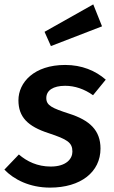

<svg xmlns="http://www.w3.org/2000/svg" viewBox="-30 -840 518 875"><path d="M395 -820 173 -695 202 -630 435 -720ZM267 -544C125 -544 54 -464 54 -383C54 -307 96 -264 192 -233C276 -205 300 -191 300 -149C300 -117 273 -81 201 -81C141 -81 93 -104 56 -136L-10 -67C33 -22 105 15 198 15C338 15 428 -56 428 -163C428 -246 379 -292 285 -322C208 -347 181 -359 181 -393C181 -428 212 -449 267 -449C311 -449 355 -434 394 -406L452 -477C405 -518 343 -544 267 -544Z"/></svg>

Font: Fira Sans Medium
Style: Italic
Weight: 500
Italic angle: -8°
Designer: bBox Type GmbH & Carrois Corporate GbR & Edenspiekermann AG
Foundry: bBox Type GmbH & Carrois Corporate GbR & Edenspiekermann AG
Version: Version 4.301;PS 004.301;hotconv 1.0.88;makeotf.lib2.5.64775